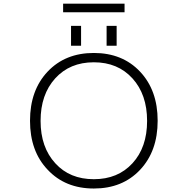

<svg xmlns="http://www.w3.org/2000/svg" viewBox="-20 -1035 1040 1065"><path d="M287.1 -128.9Q367.2 -41 500.5 -41Q633.8 -41 714.8 -129.4Q795.9 -217.8 795.9 -364.3Q795.9 -510.7 714.8 -600.1Q633.8 -689.5 500.5 -689.5Q367.2 -689.5 286.1 -600.1Q205.1 -510.7 205.1 -364.3Q205.1 -217.8 287.1 -128.9ZM244.1 -93.8Q146.5 -196.3 146.5 -365.2Q146.5 -534.2 244.1 -637.7Q341.8 -741.2 500.5 -741.2Q659.2 -741.2 756.8 -637.7Q854.5 -534.2 854.5 -365.2Q854.5 -196.3 756.8 -92.8Q659.2 10.7 500.5 10.7Q341.8 10.7 244.1 -93.8ZM330.1 -966.8V-1014.6H670.9V-966.8ZM374 -781.2V-891.6H429.7V-781.2ZM571.3 -781.2V-891.6H627V-781.2Z"/></svg>

Font: GenEi Gothic M Light
Style: Regular
Weight: 300
Designer: o_tamon (Modified); [Source Han Sans]
Ryoko NISHIZUKA  (kana & ideographs); Paul D. Hunt (Latin, Greek & Cyrillic); Wenl
Version: Version 1.1a;Original Version 1.004